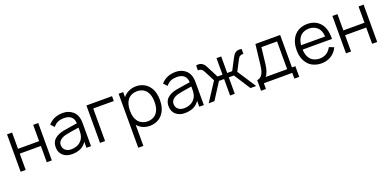

<svg xmlns="http://www.w3.org/2000/svg" viewBox="-1 -1521 5514 2715"><g transform="rotate(-20 2756.0 -164.0)"><path d="M542.5 -562.5V0H466.5V-245H149V0H73V-562.5H149V-317.5H466.5V-562.5Z M1063.5 0V-90.5Q1027 -34.5 972 -9.5Q917 15.5 841.5 15.5Q760.5 15.5 708.5 -30.5Q657 -77 657 -154Q657 -208.5 680.5 -246Q704 -283.5 756 -309.5Q793 -328.5 841 -338Q889.5 -347.5 979 -360.5L1054 -372Q1053.5 -405 1043 -429.8Q1032.5 -454.5 1013.5 -471Q994.5 -487.5 967.8 -495.8Q941 -504 908 -504Q857 -504 818 -488.5Q778 -472.5 743.5 -430L693.5 -482.5Q737 -532.5 792.2 -555.2Q847.5 -578 917.5 -578Q959.5 -578 997.8 -564.2Q1036 -550.5 1064.5 -525Q1132 -467 1132 -347V0ZM1056 -307.5Q977.5 -295.5 929 -287.2Q880.5 -279 861.5 -274Q805.5 -263 769.5 -233Q734.5 -204 734.5 -161.5Q734.5 -112.5 767.5 -82.5Q801.5 -53 854 -53Q916 -53 961.8 -77.5Q1007.5 -102 1033 -149Q1048.5 -179 1052 -211Q1054 -227.5 1055 -251.5Q1056 -275.5 1056 -307.5Z M1653 -489.5H1343.5V0H1267.5V-562.5H1653Z M2271.5 -282.5Q2271.5 -153.5 2210 -75Q2175.5 -31 2125 -7.8Q2074.5 15.5 2015.5 15.5Q1958 15.5 1910 -5.8Q1862 -27 1829 -67.5V250H1752V-562.5H1820.5V-486.5Q1854.5 -530 1906.5 -554Q1959 -578 2018.5 -578Q2047 -578 2074.5 -572Q2102 -566 2126.5 -554.5Q2151 -543 2172.2 -526Q2193.5 -509 2210 -487.5Q2242.5 -447 2257 -393.8Q2271.5 -340.5 2271.5 -282.5ZM2190.5 -282.5Q2190.5 -384 2148 -440.5Q2124 -474 2087 -490.8Q2050 -507.5 2006 -507.5Q1963.5 -507.5 1927 -491.2Q1890.5 -475 1866.5 -445Q1820.5 -386 1820.5 -282.5Q1820.5 -176.5 1866.5 -119Q1890.5 -88.5 1927.5 -71.8Q1964.5 -55 2007 -55Q2050.5 -55 2087.8 -72.5Q2125 -90 2149 -123Q2190.5 -178 2190.5 -282.5Z M2761.5 0V-90.5Q2725 -34.5 2670 -9.5Q2615 15.5 2539.5 15.5Q2458.5 15.5 2406.5 -30.5Q2355 -77 2355 -154Q2355 -208.5 2378.5 -246Q2402 -283.5 2454 -309.5Q2491 -328.5 2539 -338Q2587.5 -347.5 2677 -360.5L2752 -372Q2751.5 -405 2741 -429.8Q2730.5 -454.5 2711.5 -471Q2692.5 -487.5 2665.8 -495.8Q2639 -504 2606 -504Q2555 -504 2516 -488.5Q2476 -472.5 2441.5 -430L2391.5 -482.5Q2435 -532.5 2490.2 -555.2Q2545.5 -578 2615.5 -578Q2657.5 -578 2695.8 -564.2Q2734 -550.5 2762.5 -525Q2830 -467 2830 -347V0ZM2754 -307.5Q2675.5 -295.5 2627 -287.2Q2578.5 -279 2559.5 -274Q2503.5 -263 2467.5 -233Q2432.5 -204 2432.5 -161.5Q2432.5 -112.5 2465.5 -82.5Q2499.5 -53 2552 -53Q2614 -53 2659.8 -77.5Q2705.5 -102 2731 -149Q2746.5 -179 2750 -211Q2752 -227.5 2753 -251.5Q2754 -275.5 2754 -307.5Z M3085 -280 3003 -438.5Q2985 -471.5 2967.5 -481.5Q2950 -491.5 2918.5 -489.5V-562.5Q2935 -567.5 2951 -567.5Q2983.5 -567.5 3010 -550Q3019 -543.5 3026.5 -536.8Q3034 -530 3039.5 -522Q3045 -514 3051.8 -502.8Q3058.5 -491.5 3065.5 -477L3150 -313.5H3225V-562.5H3295.5V-313.5H3370.5L3456 -477Q3470 -504.5 3481.5 -520.5Q3492.5 -536 3510 -549Q3535 -566.5 3570.5 -566.5Q3576 -566.5 3584.2 -565.5Q3592.5 -564.5 3603 -562.5V-489.5Q3574.5 -491.5 3554 -481.5Q3543.5 -477 3535.8 -467.2Q3528 -457.5 3517.5 -438.5L3435 -280L3617.5 0L3531 -1L3372.5 -248H3295.5V0H3225V-248H3147.5L2989.5 -1L2903 0Z M4183 -74H4234V86.5H4160.5V0H3733V86.5H3659.5V-74Q3696.5 -74 3729.5 -112Q3762.5 -150 3775 -258.5L3810.5 -562.5H4183ZM4110.5 -491.5H3875L3847 -250Q3832 -124 3786.5 -74H4110.5Z M4452 -123Q4476 -91.5 4513.8 -74.5Q4551.5 -57.5 4595 -57.5Q4656.5 -57.5 4702 -86.5Q4746 -116.5 4771 -165.5L4842.5 -138.5Q4809.5 -63 4740.5 -22Q4676.5 15.5 4597 15.5Q4536 15.5 4480.5 -8Q4426.5 -31 4391.5 -76Q4328 -156 4328 -279Q4328 -407.5 4391.5 -487.5Q4428 -533 4480.5 -555.5Q4533 -578 4595 -578Q4721 -578 4793 -488.5Q4856.5 -408.5 4853 -259.5H4410.5Q4413.5 -174.5 4452 -123ZM4453 -444Q4419 -399.5 4411.5 -325H4773Q4771 -362.5 4762 -391.8Q4753 -421 4734.5 -445Q4711.5 -475 4674.2 -491.8Q4637 -508.5 4595 -508.5Q4551.5 -508.5 4514.2 -492.2Q4477 -476 4453 -444Z M5438.5 -562.5V0H5362.5V-245H5045V0H4969V-562.5H5045V-317.5H5362.5V-562.5Z"/></g></svg>

Font: Russisch Sans
Style: Regular
Weight: 400
Designer: Michael Sharanda (font) & Cristiano Sobral (main changes)
Foundry: Michael Sharanda
Version: Version 2.00;October 25, 2020;FontCreator 13.0.0.2681 64-bit